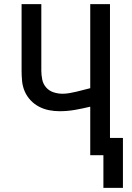

<svg xmlns="http://www.w3.org/2000/svg" viewBox="-20 -755 640 934"><path d="M483 159V0H419V-236Q382 -227 345 -220.5Q308 -214 270 -214Q244 -214 218.5 -219Q193 -224 170 -236Q147 -248 129 -267Q111 -286 100.5 -310Q90 -334 87.5 -360Q85 -386 85 -412V-735H181V-412Q181 -390 185.5 -368Q190 -346 204.5 -329.5Q219 -313 240.5 -306Q262 -299 284 -299Q301 -299 318 -302Q335 -305 352 -309Q369 -313 385.5 -317.5Q402 -322 419 -326V-735H515V-84H578V159Z"/></svg>

Font: Zed Mono Medium Extended
Style: Regular
Weight: 500
Width: 7
Monospace: yes
Designer: Belleve Invis
Foundry: Belleve Invis
Version: Version 1.0.0; ttfautohint (v1.8.4)